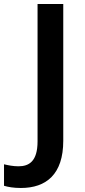

<svg xmlns="http://www.w3.org/2000/svg" viewBox="-96 -734 425 956"><path d="M8 202C134 202 219 134 219 -33V-714H91V-30C91 70 48 94 -4 94C-31 94 -55 89 -76 84V191C-56 197 -29 202 8 202Z"/></svg>

Font: Noto Sans Ol Chiki SemiBold
Style: Regular
Weight: 600
Designer: Monotype Design Team, Lewis McGuffie
Foundry: Monotype Imaging Inc.
Version: Version 2.003